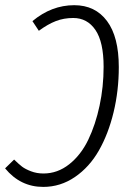

<svg xmlns="http://www.w3.org/2000/svg" viewBox="-31 -716 516 747"><path d="M257.8 -695.8Q339.4 -695.8 385.3 -634.3Q431.2 -572.8 431.2 -455.1Q431.2 -363.3 410.9 -279.3Q390.6 -195.3 353.8 -130.6Q316.9 -65.9 260.5 -27.3Q204.1 11.2 137.2 11.2Q48.3 11.2 -11.2 -61L23.9 -95.2Q42.5 -77.1 54.9 -67.6Q67.4 -58.1 89.6 -49.6Q111.8 -41 138.2 -41Q192.9 -41 238.3 -76.9Q283.7 -112.8 312.3 -172.1Q340.8 -231.4 356.4 -304.9Q372.1 -378.4 372.1 -456.1Q372.1 -552.7 340.3 -599.4Q308.6 -646 253.9 -646Q217.3 -646 186.3 -634Q155.3 -622.1 120.1 -596.2L95.2 -633.8Q169.4 -695.8 257.8 -695.8Z"/></svg>

Font: Fira Sans Compressed Light
Style: Italic
Weight: 300
Width: 3
Italic angle: -8°
Designer: Carrois Corporate & Edenspiekermann AG
Foundry: Carrois Corporate GbR & Edenspiekermann AG
Version: Version 4.203;PS 004.203;hotconv 1.0.88;makeotf.lib2.5.64775